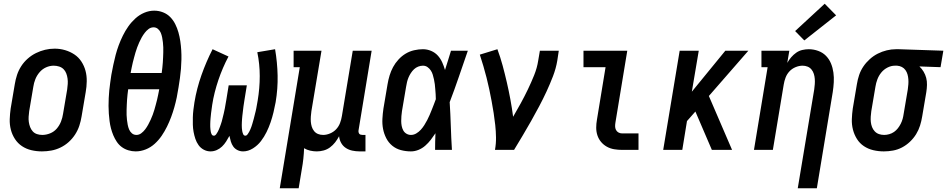

<svg xmlns="http://www.w3.org/2000/svg" viewBox="-20 -801 5061 1026"><path d="M204 8Q175 8 147.5 1.5Q120 -5 97.5 -20Q75 -35 60 -58Q45 -81 38 -108Q31 -135 32 -164Q33 -193 37 -221L59 -351Q63 -376 71 -400.5Q79 -425 93.5 -447.5Q108 -470 128.5 -488Q149 -506 172.5 -517.5Q196 -529 221 -535Q246 -541 272 -541Q301 -541 328 -533Q355 -525 377.5 -510Q400 -495 415 -472Q430 -449 437 -422.5Q444 -396 443.5 -366.5Q443 -337 438 -309L416 -179Q412 -154 404 -129.5Q396 -105 381.5 -82.5Q367 -60 347 -42Q327 -24 303 -12.5Q279 -1 254 3.5Q229 8 204 8ZM206 -80Q227 -80 248 -88.5Q269 -97 283.5 -114Q298 -131 306 -151.5Q314 -172 317 -193L339 -323Q341 -338 342 -352.5Q343 -367 341 -381.5Q339 -396 334 -409Q329 -422 319.5 -431.5Q310 -441 296 -445.5Q282 -450 267 -450Q246 -450 226 -441Q206 -432 191.5 -415Q177 -398 169 -378Q161 -358 158 -337L136 -207Q134 -192 133 -177.5Q132 -163 134 -149Q136 -135 141 -122Q146 -109 155 -99Q164 -89 177.5 -84.5Q191 -80 206 -80Z M705 8Q685 8 665.5 2Q646 -4 630.5 -15.5Q615 -27 604 -43.5Q593 -60 585.5 -78Q578 -96 573 -115Q568 -134 565.5 -154Q563 -174 561.5 -194Q560 -214 560 -235Q560 -256 561 -277Q562 -298 564 -318.5Q566 -339 569 -359.5Q572 -380 575 -401Q580 -428 585.5 -454.5Q591 -481 598 -507.5Q605 -534 614.5 -559.5Q624 -585 636.5 -610.5Q649 -636 665.5 -659.5Q682 -683 703.5 -702.5Q725 -722 751 -733Q777 -744 804 -744Q829 -744 851.5 -735Q874 -726 890 -709.5Q906 -693 916.5 -672Q927 -651 933.5 -628Q940 -605 943.5 -581Q947 -557 948.5 -532.5Q950 -508 949.5 -483Q949 -458 947 -433Q945 -408 941.5 -383.5Q938 -359 934 -334Q930 -307 924.5 -280.5Q919 -254 911.5 -227.5Q904 -201 894.5 -175.5Q885 -150 872.5 -124.5Q860 -99 844 -75.5Q828 -52 806.5 -32.5Q785 -13 758.5 -2.5Q732 8 705 8Q705 8 705 8Q705 8 705 8ZM678 -411H844Q846 -425 847.5 -439Q849 -453 850 -466.5Q851 -480 851.5 -493.5Q852 -507 852.5 -520.5Q853 -534 852.5 -548Q852 -562 850.5 -575Q849 -588 846.5 -601Q844 -614 839 -626Q834 -638 824 -646.5Q814 -655 801 -655Q786 -655 774 -646Q762 -637 753 -625Q744 -613 737 -600.5Q730 -588 724 -574.5Q718 -561 713 -547.5Q708 -534 704 -520.5Q700 -507 696.5 -493.5Q693 -480 689.5 -466.5Q686 -453 683.5 -439Q681 -425 678 -411ZM709 -80Q723 -80 735 -89Q747 -98 756 -110Q765 -122 772 -135Q779 -148 785 -161Q791 -174 796 -187.5Q801 -201 805 -214.5Q809 -228 812.5 -241.5Q816 -255 819.5 -268.5Q823 -282 825.5 -296Q828 -310 831 -324H665Q663 -310 661.5 -296Q660 -282 659 -268.5Q658 -255 657.5 -241.5Q657 -228 656.5 -214Q656 -200 656.5 -186.5Q657 -173 658.5 -160Q660 -147 662.5 -134Q665 -121 670 -109Q675 -97 685 -88.5Q695 -80 709 -80Z M1105 8Q1086 8 1069 -1Q1052 -10 1041 -25.5Q1030 -41 1024 -59Q1018 -77 1014.5 -96Q1011 -115 1010.5 -134.5Q1010 -154 1010.5 -174Q1011 -194 1013.5 -214.5Q1016 -235 1019 -254Q1025 -291 1034.5 -327.5Q1044 -364 1056.5 -399.5Q1069 -435 1084 -470Q1099 -505 1116 -538L1201 -499Q1185 -469 1171.5 -437.5Q1158 -406 1147 -373.5Q1136 -341 1127.5 -307.5Q1119 -274 1114 -241Q1113 -234 1112 -226.5Q1111 -219 1110 -211.5Q1109 -204 1108 -197Q1107 -190 1106.5 -182.5Q1106 -175 1105 -167.5Q1104 -160 1104 -153Q1104 -146 1103.5 -138.5Q1103 -131 1103.5 -124Q1104 -117 1104.5 -110Q1105 -103 1106.5 -96Q1108 -89 1111.5 -82.5Q1115 -76 1123 -76Q1130 -76 1135 -83Q1140 -90 1143.5 -96.5Q1147 -103 1150 -110Q1153 -117 1155.5 -124Q1158 -131 1160.5 -138Q1163 -145 1165 -152Q1167 -159 1168.5 -166Q1170 -173 1172 -180Q1174 -187 1175.5 -194Q1177 -201 1178.5 -208Q1180 -215 1181.5 -222Q1183 -229 1184 -236.5Q1185 -244 1186.5 -251Q1188 -258 1189 -265L1202 -345H1299L1286 -265Q1285 -257 1283.5 -248.5Q1282 -240 1281 -232Q1280 -224 1279 -215.5Q1278 -207 1277 -198.5Q1276 -190 1275 -182Q1274 -174 1273.5 -165.5Q1273 -157 1272.5 -149Q1272 -141 1272 -132.5Q1272 -124 1272.5 -116Q1273 -108 1274.5 -100Q1276 -92 1279.5 -84Q1283 -76 1291 -76Q1298 -76 1303 -83Q1308 -90 1311.5 -96.5Q1315 -103 1318 -110Q1321 -117 1323.5 -124Q1326 -131 1328 -138Q1330 -145 1332 -152Q1334 -159 1336 -166Q1338 -173 1339.5 -180Q1341 -187 1343 -194Q1345 -201 1346.5 -208Q1348 -215 1349.5 -222Q1351 -229 1352 -236Q1353 -243 1354.5 -250Q1356 -257 1357 -264Q1368 -330 1368 -394.5Q1368 -459 1355 -522L1450 -538Q1462 -468 1463.5 -397.5Q1465 -327 1453 -255Q1448 -228 1441.5 -201Q1435 -174 1426 -147.5Q1417 -121 1404.5 -95.5Q1392 -70 1374.5 -47Q1357 -24 1331.5 -8Q1306 8 1279 8Q1263 8 1249 1Q1235 -6 1226.5 -18Q1218 -30 1213.5 -45Q1209 -60 1206 -75Q1198 -60 1188.5 -45Q1179 -30 1166.5 -18Q1154 -6 1138 1Q1122 8 1105 8Z M1475 205 1582 -442H1549V-530H1698L1644 -207Q1642 -193 1641 -178.5Q1640 -164 1641 -150.5Q1642 -137 1646 -124Q1650 -111 1658.5 -100.5Q1667 -90 1679.5 -85Q1692 -80 1707 -80Q1725 -80 1744 -88Q1763 -96 1776.5 -110.5Q1790 -125 1797 -143.5Q1804 -162 1807 -181L1865 -530H1966L1896 -105Q1895 -100 1896 -95Q1897 -90 1899.5 -86.5Q1902 -83 1907 -81.5Q1912 -80 1917 -80H1933V8H1902Q1882 8 1863 4Q1844 0 1828.5 -10Q1813 -20 1803.5 -36.5Q1794 -53 1792 -73Q1783 -56 1771 -40.5Q1759 -25 1743.5 -13.5Q1728 -2 1709.5 3Q1691 8 1673 8Q1655 8 1637.5 4Q1620 0 1605 -9Q1604 19 1601 47Q1598 75 1593 102L1576 205Z M2176 8Q2148 8 2122 1Q2096 -6 2076 -22.5Q2056 -39 2044 -62.5Q2032 -86 2027 -112Q2022 -138 2023.5 -166Q2025 -194 2029 -221L2051 -351Q2055 -375 2062 -398Q2069 -421 2080.5 -442.5Q2092 -464 2109.5 -483Q2127 -502 2148 -514.5Q2169 -527 2193 -532.5Q2217 -538 2240 -538Q2263 -538 2284 -529Q2305 -520 2319.5 -504Q2334 -488 2343 -468Q2352 -448 2358 -427Q2366 -452 2374 -478Q2382 -504 2390 -530H2480Q2456 -461 2432.5 -392Q2409 -323 2383 -255Q2387 -191 2389 -127.5Q2391 -64 2395 0H2305Q2305 -22 2305.5 -44.5Q2306 -67 2307 -89Q2295 -71 2282 -54Q2269 -37 2252.5 -22.5Q2236 -8 2216 0Q2196 8 2176 8ZM2176 -80Q2191 -80 2204.5 -88Q2218 -96 2228.5 -107.5Q2239 -119 2247.5 -132.5Q2256 -146 2263 -159.5Q2270 -173 2276 -187Q2282 -201 2287.5 -215Q2293 -229 2298.5 -243Q2304 -257 2309 -271Q2309 -285 2308 -298Q2307 -311 2306 -324.5Q2305 -338 2303.5 -351Q2302 -364 2299 -377Q2296 -390 2292.5 -402Q2289 -414 2282 -424.5Q2275 -435 2264.5 -442.5Q2254 -450 2240 -450Q2227 -450 2214.5 -445Q2202 -440 2192.5 -431Q2183 -422 2175.5 -410.5Q2168 -399 2163 -387Q2158 -375 2155 -362.5Q2152 -350 2150 -337L2128 -207Q2126 -194 2125 -180.5Q2124 -167 2124 -154Q2124 -141 2126.5 -128Q2129 -115 2135 -104Q2141 -93 2152 -86.5Q2163 -80 2176 -80Z M2625 0Q2631 -33 2630.5 -66.5Q2630 -100 2626.5 -132.5Q2623 -165 2618 -197Q2613 -229 2607 -261Q2601 -293 2594.5 -324Q2588 -355 2580 -386Q2572 -417 2563 -448Q2554 -479 2544 -509L2638 -538Q2654 -495 2666 -450.5Q2678 -406 2688.5 -360.5Q2699 -315 2707.5 -269Q2716 -223 2722 -177Q2743 -213 2763 -249.5Q2783 -286 2801 -323.5Q2819 -361 2834.5 -399.5Q2850 -438 2856 -477L2865 -530H2966L2958 -477Q2951 -435 2935 -393.5Q2919 -352 2900.5 -312Q2882 -272 2861 -232.5Q2840 -193 2818 -154Q2796 -115 2773 -76.5Q2750 -38 2727 0Z M3305 0Q3283 0 3262 -3.5Q3241 -7 3223 -17Q3205 -27 3192 -42.5Q3179 -58 3172.5 -77.5Q3166 -97 3166 -118.5Q3166 -140 3170 -162L3216 -442H3098V-530H3332L3269 -148Q3267 -137 3267 -126.5Q3267 -116 3271.5 -107Q3276 -98 3285 -93Q3294 -88 3305 -88H3392V0Z M3524 0 3612 -530H3714L3677 -311L3856 -530H3979L3768 -288L3892 0H3784L3696 -205L3651 -154L3626 0Z M4243 205 4331 -323Q4333 -337 4334 -351.5Q4335 -366 4334 -379.5Q4333 -393 4329 -406Q4325 -419 4316.5 -429.5Q4308 -440 4295.5 -445Q4283 -450 4269 -450Q4250 -450 4231 -442Q4212 -434 4198.5 -419.5Q4185 -405 4178 -386.5Q4171 -368 4168 -349L4110 0H4009L4082 -442H4049V-530H4198L4187 -465Q4196 -481 4208 -495Q4220 -509 4235 -519.5Q4250 -530 4267.5 -534Q4285 -538 4302 -538Q4328 -538 4352.5 -529Q4377 -520 4394 -502.5Q4411 -485 4420.5 -462Q4430 -439 4433.5 -413.5Q4437 -388 4435.5 -361.5Q4434 -335 4430 -309L4345 205ZM4278 -585 4229 -635 4387 -781 4448 -719Z M4703 8Q4674 8 4646.5 1.5Q4619 -5 4596.5 -20Q4574 -35 4559.5 -58Q4545 -81 4538 -108Q4531 -135 4532 -164Q4533 -193 4537 -221L4559 -351Q4563 -376 4571 -400Q4579 -424 4593.5 -445.5Q4608 -467 4628 -485Q4648 -503 4671 -514.5Q4694 -526 4718.5 -532Q4743 -538 4768 -538Q4771 -538 4775 -538Q4779 -538 4783 -538L5021 -530L5006 -442L4893 -446Q4906 -434 4915.5 -418Q4925 -402 4929.5 -384.5Q4934 -367 4933.5 -347.5Q4933 -328 4930 -309L4908 -179Q4904 -154 4896.5 -130Q4889 -106 4875.5 -84Q4862 -62 4842.5 -43.5Q4823 -25 4800 -13Q4777 -1 4752 3.5Q4727 8 4703 8ZM4705 -80Q4705 -80 4705 -80Q4705 -80 4705 -80Q4718 -80 4732 -84Q4746 -88 4757.5 -96Q4769 -104 4778 -115.5Q4787 -127 4793.5 -140Q4800 -153 4803.5 -166Q4807 -179 4809 -193L4831 -323Q4833 -337 4834 -350.5Q4835 -364 4834 -377.5Q4833 -391 4829.5 -403.5Q4826 -416 4818.5 -426.5Q4811 -437 4799.5 -443Q4788 -449 4774 -450H4768Q4767 -450 4765 -450Q4763 -450 4762 -450Q4742 -450 4722.5 -440Q4703 -430 4689.5 -413.5Q4676 -397 4668.5 -377Q4661 -357 4658 -337L4636 -207Q4634 -193 4633 -178Q4632 -163 4633.5 -149Q4635 -135 4640 -122Q4645 -109 4654.5 -99Q4664 -89 4677 -84.5Q4690 -80 4705 -80Z"/></svg>

Font: Iosevka Slab Semibold
Style: Italic
Weight: 600
Italic angle: -9°
Monospace: yes
Designer: Belleve Invis
Foundry: Belleve Invis
Version: Version 11.1.1; ttfautohint (v1.8.3)